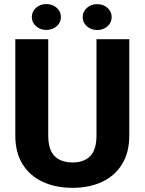

<svg xmlns="http://www.w3.org/2000/svg" viewBox="-20 -901 702 931"><path d="M447.8 -710.9H606.9V-244.1Q606.9 -161.6 572 -105Q537.1 -48.3 475.1 -19.3Q413.1 9.8 331.5 9.8Q250 9.8 187.3 -19.3Q124.5 -48.3 89.4 -105Q54.2 -161.6 54.2 -244.1V-710.9H213.9V-244.1Q213.9 -175.3 244.6 -144.3Q275.4 -113.3 331.5 -113.3Q387.7 -113.3 417.7 -144.3Q447.8 -175.3 447.8 -244.1ZM134.3 -818.4Q134.3 -845.2 154.8 -863.3Q175.3 -881.3 204.6 -881.3Q234.4 -881.3 254.9 -863.3Q275.4 -845.2 275.4 -818.4Q275.4 -792 254.9 -773.9Q234.4 -755.9 204.6 -755.9Q175.3 -755.9 154.8 -773.9Q134.3 -792 134.3 -818.4ZM380.9 -818.4Q380.9 -844.7 401.4 -862.8Q421.9 -880.9 451.2 -880.9Q481 -880.9 501.2 -862.8Q521.5 -844.7 521.5 -818.4Q521.5 -791.5 501.2 -773.4Q481 -755.4 451.2 -755.4Q421.9 -755.4 401.4 -773.4Q380.9 -791.5 380.9 -818.4Z"/></svg>

Font: Vazirmatn RD FD ExtraBold
Style: Regular
Weight: 800
Designer: Saber Rastikerdar
Foundry: Saber Rastikerdar
Version: Version 33.003